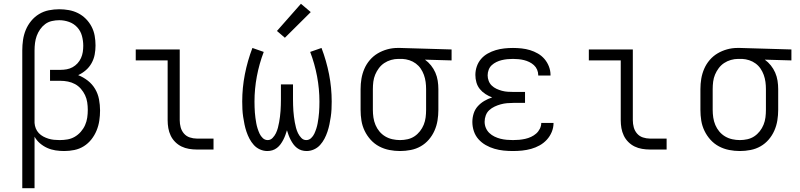

<svg xmlns="http://www.w3.org/2000/svg" viewBox="-20 -792 4240 1017"><path d="M98 205V-525Q98 -553 102 -580.5Q106 -608 116.5 -633.5Q127 -659 145 -681Q163 -703 187 -717.5Q211 -732 238.5 -737.5Q266 -743 294 -743Q319 -743 344.5 -738.5Q370 -734 393 -722.5Q416 -711 434.5 -692.5Q453 -674 465 -651Q477 -628 481.5 -602.5Q486 -577 486 -551Q486 -527 481.5 -503Q477 -479 465 -457.5Q453 -436 434.5 -420Q416 -404 394 -394Q422 -383 445.5 -364.5Q469 -346 484 -320.5Q499 -295 504.5 -265.5Q510 -236 510 -207Q510 -180 506 -153Q502 -126 491.5 -100.5Q481 -75 464 -53.5Q447 -32 424 -17.5Q401 -3 374 2.5Q347 8 320 8Q297 8 274 4.5Q251 1 230 -8.5Q209 -18 191.5 -33Q174 -48 163 -68V205ZM296 -50Q317 -50 337.5 -53.5Q358 -57 376 -67.5Q394 -78 408 -94Q422 -110 430.5 -129Q439 -148 442 -168.5Q445 -189 445 -210Q445 -230 442 -250Q439 -270 430.5 -288Q422 -306 408.5 -321.5Q395 -337 377.5 -346.5Q360 -356 340 -360Q320 -364 300 -364H245V-422H300Q317 -422 333.5 -425Q350 -428 364.5 -436Q379 -444 390.5 -456.5Q402 -469 409 -484.5Q416 -500 418.5 -516.5Q421 -533 421 -550Q421 -576 414 -602Q407 -628 389 -647.5Q371 -667 345.5 -676Q320 -685 294 -685Q274 -685 254.5 -680.5Q235 -676 219.5 -664.5Q204 -653 192.5 -636.5Q181 -620 174.5 -602Q168 -584 165.5 -564.5Q163 -545 163 -525V-146V-141Q164 -126 169.5 -112Q175 -98 185.5 -87Q196 -76 209 -69Q222 -62 236.5 -57.5Q251 -53 266 -51.5Q281 -50 296 -50Z M1022 0Q1002 0 981 -3.5Q960 -7 941.5 -16Q923 -25 908 -40Q893 -55 884 -74Q875 -93 871.5 -113.5Q868 -134 868 -155V-472H699V-530H932V-155Q932 -136 937 -117.5Q942 -99 954.5 -84.5Q967 -70 985.5 -64Q1004 -58 1022 -58H1111V0Z M1396 8Q1376 8 1357 -0.5Q1338 -9 1324.5 -24Q1311 -39 1301.5 -57Q1292 -75 1285.5 -94.5Q1279 -114 1275 -133.5Q1271 -153 1268 -173Q1265 -193 1264 -213.5Q1263 -234 1263 -254Q1263 -327 1277 -398.5Q1291 -470 1317 -538L1377 -517Q1353 -454 1340.5 -387.5Q1328 -321 1328 -254Q1328 -239 1328.5 -224.5Q1329 -210 1330 -196Q1331 -182 1333 -167.5Q1335 -153 1337.5 -139Q1340 -125 1344.5 -111Q1349 -97 1355 -84Q1361 -71 1372 -60.5Q1383 -50 1398 -50Q1413 -50 1424 -61.5Q1435 -73 1441.5 -86.5Q1448 -100 1452 -115Q1456 -130 1458.5 -144.5Q1461 -159 1463 -174Q1465 -189 1466 -204.5Q1467 -220 1467.5 -235Q1468 -250 1468 -265V-345H1532V-265Q1532 -250 1532.5 -235Q1533 -220 1534 -204.5Q1535 -189 1537 -174Q1539 -159 1541.5 -144.5Q1544 -130 1548 -115Q1552 -100 1558.5 -86.5Q1565 -73 1576 -61.5Q1587 -50 1602 -50Q1617 -50 1628 -60.5Q1639 -71 1645 -84Q1651 -97 1655.5 -111Q1660 -125 1662.5 -139Q1665 -153 1667 -167.5Q1669 -182 1670 -196Q1671 -210 1671.5 -224.5Q1672 -239 1672 -254Q1672 -321 1659.5 -387.5Q1647 -454 1623 -517L1683 -538Q1709 -470 1723 -398.5Q1737 -327 1737 -254Q1737 -234 1736 -213.5Q1735 -193 1732 -173Q1729 -153 1725 -133.5Q1721 -114 1714.5 -94.5Q1708 -75 1698.5 -57Q1689 -39 1675.5 -24Q1662 -9 1643 -0.5Q1624 8 1604 8Q1590 8 1577 4Q1564 0 1553 -8.5Q1542 -17 1534 -28Q1526 -39 1519.5 -51.5Q1513 -64 1508.5 -76.5Q1504 -89 1500 -102Q1496 -89 1491.5 -76.5Q1487 -64 1480.5 -51.5Q1474 -39 1466 -28Q1458 -17 1447 -8.5Q1436 0 1423 4Q1410 8 1396 8ZM1489 -592 1447 -628 1574 -772 1626 -728Z M2099 8Q2071 8 2042.5 2.5Q2014 -3 1988.5 -16.5Q1963 -30 1943.5 -51.5Q1924 -73 1911.5 -99Q1899 -125 1894.5 -153Q1890 -181 1890 -210V-320Q1890 -348 1894.5 -375Q1899 -402 1910 -427.5Q1921 -453 1939 -474Q1957 -495 1980.5 -509Q2004 -523 2031 -530.5Q2058 -538 2085 -538Q2089 -538 2092.5 -538Q2096 -538 2100 -538L2372 -530V-472L2231 -476Q2249 -463 2263 -445.5Q2277 -428 2286 -407.5Q2295 -387 2298.5 -364.5Q2302 -342 2302 -320V-210Q2302 -182 2297.5 -154Q2293 -126 2281.5 -100Q2270 -74 2251.5 -52.5Q2233 -31 2208.5 -17Q2184 -3 2155.5 2.5Q2127 8 2099 8ZM2099 -50Q2119 -50 2139 -54.5Q2159 -59 2175.5 -70Q2192 -81 2204.5 -97Q2217 -113 2224.5 -131.5Q2232 -150 2234.5 -170Q2237 -190 2237 -210V-320Q2237 -339 2234.5 -358Q2232 -377 2225.5 -395Q2219 -413 2208.5 -428.5Q2198 -444 2182.5 -455.5Q2167 -467 2148.5 -473Q2130 -479 2111 -480H2100Q2098 -480 2095.5 -480Q2093 -480 2090 -480Q2071 -480 2051.5 -474.5Q2032 -469 2015.5 -458Q1999 -447 1987 -431Q1975 -415 1967.5 -397Q1960 -379 1957.5 -359.5Q1955 -340 1955 -320V-210Q1955 -190 1958 -169.5Q1961 -149 1969 -130Q1977 -111 1990 -95.5Q2003 -80 2020.5 -69.5Q2038 -59 2058.5 -54.5Q2079 -50 2099 -50Z M2697 8Q2672 8 2647.5 5.5Q2623 3 2599 -4Q2575 -11 2553 -23.5Q2531 -36 2514.5 -54.5Q2498 -73 2490 -97Q2482 -121 2482 -146Q2482 -169 2489 -191Q2496 -213 2511 -229.5Q2526 -246 2545.5 -257.5Q2565 -269 2587 -276Q2568 -283 2551 -294Q2534 -305 2521.5 -320.5Q2509 -336 2503.5 -355.5Q2498 -375 2498 -395Q2498 -418 2505.5 -440Q2513 -462 2528 -479.5Q2543 -497 2563.5 -508.5Q2584 -520 2606 -526.5Q2628 -533 2651 -535.5Q2674 -538 2697 -538Q2720 -538 2743 -535.5Q2766 -533 2787.5 -526.5Q2809 -520 2829 -508.5Q2849 -497 2864 -479.5Q2879 -462 2887.5 -440Q2896 -418 2896 -396Q2896 -395 2896 -394Q2896 -393 2896 -392H2831Q2831 -393 2831 -393.5Q2831 -394 2831 -394Q2831 -409 2825 -423Q2819 -437 2808 -447Q2797 -457 2783.5 -463.5Q2770 -470 2756 -473.5Q2742 -477 2727 -478.5Q2712 -480 2697 -480Q2682 -480 2667 -478.5Q2652 -477 2637.5 -473.5Q2623 -470 2609.5 -463.5Q2596 -457 2585 -447Q2574 -437 2568.5 -422.5Q2563 -408 2563 -393Q2563 -378 2568.5 -363.5Q2574 -349 2585 -338.5Q2596 -328 2610 -321.5Q2624 -315 2639 -311Q2654 -307 2669.5 -306Q2685 -305 2700 -305H2761V-247H2700Q2683 -247 2666 -245.5Q2649 -244 2632.5 -239.5Q2616 -235 2600 -227.5Q2584 -220 2571.5 -208.5Q2559 -197 2553 -180.5Q2547 -164 2547 -147Q2547 -130 2553.5 -114.5Q2560 -99 2572 -87.5Q2584 -76 2599.5 -68.5Q2615 -61 2631 -57Q2647 -53 2664 -51.5Q2681 -50 2697 -50Q2714 -50 2730 -51.5Q2746 -53 2762 -56.5Q2778 -60 2793 -67Q2808 -74 2820 -84.5Q2832 -95 2839.5 -110Q2847 -125 2847 -141Q2847 -141 2847 -141Q2847 -141 2847 -141H2912Q2912 -141 2912 -140.5Q2912 -140 2912 -140Q2912 -116 2902.5 -93Q2893 -70 2876.5 -52Q2860 -34 2838.5 -22Q2817 -10 2793.5 -3.5Q2770 3 2746 5.5Q2722 8 2697 8Z M3422 0Q3402 0 3381 -3.5Q3360 -7 3341.5 -16Q3323 -25 3308 -40Q3293 -55 3284 -74Q3275 -93 3271.5 -113.5Q3268 -134 3268 -155V-472H3099V-530H3332V-155Q3332 -136 3337 -117.5Q3342 -99 3354.5 -84.5Q3367 -70 3385.5 -64Q3404 -58 3422 -58H3511V0Z M3899 8Q3871 8 3842.5 2.5Q3814 -3 3788.5 -16.5Q3763 -30 3743.5 -51.5Q3724 -73 3711.5 -99Q3699 -125 3694.5 -153Q3690 -181 3690 -210V-320Q3690 -348 3694.5 -375Q3699 -402 3710 -427.5Q3721 -453 3739 -474Q3757 -495 3780.5 -509Q3804 -523 3831 -530.5Q3858 -538 3885 -538Q3889 -538 3892.5 -538Q3896 -538 3900 -538L4172 -530V-472L4031 -476Q4049 -463 4063 -445.5Q4077 -428 4086 -407.5Q4095 -387 4098.5 -364.5Q4102 -342 4102 -320V-210Q4102 -182 4097.5 -154Q4093 -126 4081.5 -100Q4070 -74 4051.5 -52.5Q4033 -31 4008.5 -17Q3984 -3 3955.5 2.5Q3927 8 3899 8ZM3899 -50Q3919 -50 3939 -54.5Q3959 -59 3975.5 -70Q3992 -81 4004.5 -97Q4017 -113 4024.5 -131.5Q4032 -150 4034.5 -170Q4037 -190 4037 -210V-320Q4037 -339 4034.5 -358Q4032 -377 4025.5 -395Q4019 -413 4008.5 -428.5Q3998 -444 3982.5 -455.5Q3967 -467 3948.5 -473Q3930 -479 3911 -480H3900Q3898 -480 3895.5 -480Q3893 -480 3890 -480Q3871 -480 3851.5 -474.5Q3832 -469 3815.5 -458Q3799 -447 3787 -431Q3775 -415 3767.5 -397Q3760 -379 3757.5 -359.5Q3755 -340 3755 -320V-210Q3755 -190 3758 -169.5Q3761 -149 3769 -130Q3777 -111 3790 -95.5Q3803 -80 3820.5 -69.5Q3838 -59 3858.5 -54.5Q3879 -50 3899 -50Z"/></svg>

Font: Iosevka Curly Slab LtEx
Style: Regular
Weight: 300
Width: 7
Monospace: yes
Designer: Belleve Invis
Foundry: Belleve Invis
Version: Version 11.1.0; ttfautohint (v1.8.3)